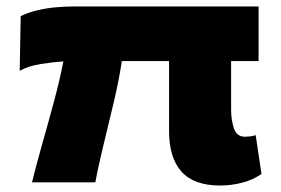

<svg xmlns="http://www.w3.org/2000/svg" viewBox="-20 -564 868 594"><path d="M661 10Q580 10 541.5 -33Q503 -76 503 -159V-375H357Q348 -316 332.5 -250Q317 -184 301 -119Q285 -54 275 0H79Q92 -53 110.5 -118Q129 -183 147 -250Q165 -317 176 -374Q145 -372 106.5 -366Q68 -360 41 -345L44 -514Q66 -525 95 -532Q124 -539 153.5 -541.5Q183 -544 207 -544H780V-375H695V-224Q695 -194 703.5 -167.5Q712 -141 738 -141Q745 -141 754 -142Q763 -143 771 -146L789 -26Q764 -8 730 1Q696 10 661 10Z"/></svg>

Font: Georama ExtraExtended
Style: Bold
Weight: 700
Width: 8
Designer: Jean-Baptiste Levee
Foundry: Production Type
Version: Version 1.000